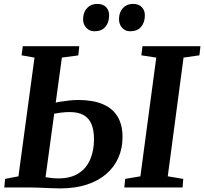

<svg xmlns="http://www.w3.org/2000/svg" viewBox="-20 -986 1074 1010"><path d="M298 5Q276 5 245.2 3.8Q214.5 2.5 184.5 1.2Q154.5 0 132.5 0H2.5L7 -45L77 -58.5L161.5 -683L93.5 -695L100 -743H397L392 -694.5L305.5 -683L219.5 -54Q233.5 -51.5 251.2 -49.5Q269 -47.5 287 -47.5Q351.5 -47.5 393 -74Q434.5 -100.5 454.5 -147.2Q474.5 -194 474.5 -253.5Q474.5 -300.5 461.5 -332.2Q448.5 -364 420.5 -380.2Q392.5 -396.5 346.5 -396.5Q322.5 -396.5 297.8 -393.2Q273 -390 255.5 -386.5L262.5 -443.5Q278 -448 299.8 -451.5Q321.5 -455 345.8 -457.5Q370 -460 392 -460Q468.5 -460 520.2 -438.2Q572 -416.5 598.2 -373.2Q624.5 -330 624.5 -265Q624.5 -206 602.8 -156.5Q581 -107 539 -70.8Q497 -34.5 436.2 -14.8Q375.5 5 298 5ZM634 0 638.5 -45 718.5 -58.5 802 -683 723.5 -695 729.5 -743H1034.5L1029 -695L945.5 -683L862.5 -58.5L944 -45L940.5 0ZM476.5 -821.5Q450.5 -821.5 433.5 -840.2Q416.5 -859 417 -886.5Q418 -922 438.2 -943.8Q458.5 -965.5 491.5 -965.5Q523 -965.5 539 -947.5Q555 -929.5 554 -903.5Q553.5 -867 533.8 -844.2Q514 -821.5 476.5 -821.5ZM664.5 -821.5Q638.5 -821.5 622 -840.2Q605.5 -859 606 -886.5Q606.5 -922 626.8 -943.8Q647 -965.5 679.5 -965.5Q710.5 -965.5 726.8 -947.5Q743 -929.5 742 -903.5Q741.5 -867 721.8 -844.2Q702 -821.5 664.5 -821.5Z"/></svg>

Font: Merriweather 24pt
Style: Bold Italic
Weight: 700
Italic angle: -7.8°
Designer: Eben Sorkin
Foundry: Eben Sorkin
Version: Version 2.101